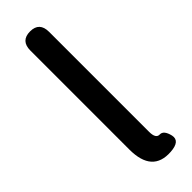

<svg xmlns="http://www.w3.org/2000/svg" viewBox="-268 -813 834 834"><g transform="rotate(-45 149.0 -396.0)"><path d="M87 -129V-737Q87 -797 145 -797Q202 -797 202 -737V-123Q202 -81 226.5 -82Q251 -83 261 -41Q270 1 207 5Q87 13 87 -129Z"/></g></svg>

Font: Resource Han Rounded TW Medium
Style: Regular
Weight: 500
Designer: Cyano Hao (round all glyphs); Ryoko NISHIZUKA 西塚涼子 (kana, bopomofo & ideographs); Paul D. Hunt (Latin, Greek & Cyrillic)
Foundry: Cyano Hao
Version: 0.990